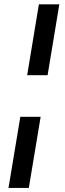

<svg xmlns="http://www.w3.org/2000/svg" viewBox="-20 -748 308 904"><path d="M75.7 -198.2H171.4L115.7 136.7H20ZM259.3 -727.5 204.1 -394H107.9L163.1 -727.5Z"/></svg>

Font: Inter 28pt Medium
Style: Italic
Weight: 500
Italic angle: -9.3988°
Designer: Rasmus Andersson
Foundry: rsms
Version: Version 4.001;git-66647c0bb